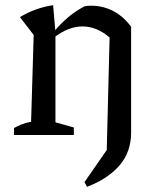

<svg xmlns="http://www.w3.org/2000/svg" viewBox="-20 -521 609 741"><path d="M34 0V-27Q47 -34 62.5 -40.5Q78 -47 100 -51L110 -386L57 -455Q117 -491 185 -501L194 -396V-49L265 -29V0ZM316 200 306 182 392 58 403 -376 486 -418V-9Q486 65 441.5 117Q397 169 316 200ZM187 -375 185 -395Q212 -428 242 -453.5Q272 -479 307 -497Q313 -498 319 -498.5Q325 -499 331 -499Q377 -499 416 -479Q455 -459 486 -418L403 -376Q354 -419 298 -419Q271 -419 243 -408Q215 -397 187 -375Z"/></svg>

Font: Piazzolla Thin Medium
Style: Regular
Weight: 500
Version: Version 2.005